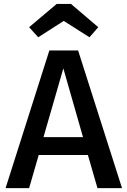

<svg xmlns="http://www.w3.org/2000/svg" viewBox="-20 -967 655 987"><path d="M481 0 431.8 -170.3H179L129.7 0H8.7L233.8 -707.7H381.5L607.2 0ZM305.6 -615.4 203.6 -262.1H406.7ZM271.3 -946.7H345.1L485.1 -827.2L440 -775.4L307.7 -859.5L176.4 -775.4L129.7 -827.2Z"/></svg>

Font: Fira Code Fixed Medium
Style: Regular
Weight: 500
Monospace: yes
Designer: Carrois Corporate, Edenspiekermann AG, Nikita Prokopov
Foundry: Carrois Corporate, Edenspiekermann AG, Nikita Prokopov
Version: Version 5.002